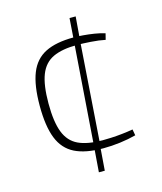

<svg xmlns="http://www.w3.org/2000/svg" viewBox="-105 -768 715 846"><g transform="rotate(-15 252.5 -345.0)"><path d="M287 -603Q306 -603 330.5 -601Q355 -599 380.5 -595Q406 -591 428 -584L421 -556Q393 -562 355.5 -564.5Q318 -567 294 -567Q225 -567 183.5 -547.5Q142 -528 123.5 -481Q105 -434 105 -350Q105 -266 123.5 -218.5Q142 -171 183.5 -151.5Q225 -132 294 -132Q308 -132 332 -133Q356 -134 383.5 -137Q411 -140 433 -144L438 -116Q404 -107 365 -102Q326 -97 288 -97Q207 -97 158 -121.5Q109 -146 87 -201.5Q65 -257 65 -350Q65 -443 87 -498.5Q109 -554 158 -578.5Q207 -603 287 -603ZM277 -118 268 0H241L250 -118ZM311 -581 278 -115H250L284 -581ZM320 -690 311 -578H284L292 -690Z"/></g></svg>

Font: Exo 2 ExtraLight
Style: Regular
Weight: 250
Designer: Natanael Gama
Foundry: Natanael Gama
Version: Version 2.010